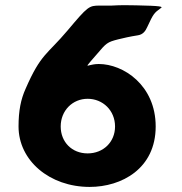

<svg xmlns="http://www.w3.org/2000/svg" viewBox="-20 -737 716 756"><path d="M613 -705C623 -711 615 -714 516 -716C484 -717 454 -717 419 -715H373C330 -715 326 -712 246 -617C166 -522 141 -526 81 -388C62 -346 53 -301 53 -239C53 -105 175 -1 333 -1C459 -1 593 -73 593 -239C593 -402 465 -485 369 -485C353 -485 341 -482 332 -480C319 -476 320 -476 360 -522C399 -568 402 -571 445 -582C465 -587 491 -593 523 -598C543 -601 553 -615 560 -631C584 -683 587 -686 613 -705ZM219 -239C219 -302 266 -348 325 -348C385 -348 433 -302 433 -239C433 -178 387 -133 325 -133C263 -133 219 -178 219 -239Z"/></svg>

Font: Hussar Print
Style: Bold
Weight: 700
Foundry: Cannot Into Space Fonts
Version: Version 2.00